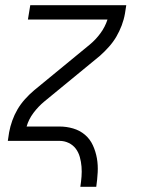

<svg xmlns="http://www.w3.org/2000/svg" viewBox="-20 -540 540 736"><path d="M288 176Q291 156 292.5 137Q294 118 292.5 99Q291 80 286 62Q281 44 270.5 30Q260 16 243.5 8Q227 0 208 0H10L15 -33Q19 -55 27 -77.5Q35 -100 47 -120.5Q59 -141 75.5 -159.5Q92 -178 111 -194L324 -369Q347 -388 365 -412.5Q383 -437 392 -465H87L96 -520H464L459 -488Q455 -465 446.5 -442.5Q438 -420 426 -399.5Q414 -379 397.5 -360.5Q381 -342 363 -326L150 -151Q127 -132 108.5 -107.5Q90 -83 82 -55H208Q235 -55 260.5 -47.5Q286 -40 305.5 -23.5Q325 -7 336 17Q347 41 351.5 67Q356 93 354.5 120.5Q353 148 349 176Z"/></svg>

Font: Iosevka Term Curly Lt Obl
Style: Regular
Weight: 300
Italic angle: -9°
Designer: Belleve Invis
Foundry: Belleve Invis
Version: Version 32.3.0